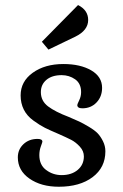

<svg xmlns="http://www.w3.org/2000/svg" viewBox="-20 -708 476 741"><path d="M270.5 -566.4Q320.3 -590.8 320.3 -630.9Q320.3 -668.9 281.2 -688.5L141.6 -546.9L167 -516.6ZM386.7 -124Q386.7 -144.5 377.4 -163.1Q368.2 -181.6 356.9 -193.4Q345.7 -205.1 322.8 -218.8Q299.8 -232.4 286.1 -238.8Q272.5 -245.1 245.1 -256.8Q193.4 -276.4 165.5 -297.4Q137.7 -318.4 137.7 -352.5Q137.7 -381.8 159.2 -399.9Q180.7 -418 217.8 -418Q247.1 -418 270 -401.9Q293 -385.7 293 -352.5Q293 -335.9 285.6 -320.8Q278.3 -305.7 278.3 -302.7Q278.3 -290 297.9 -290Q331.1 -290 352.5 -312.5Q374 -335 374 -369.1Q374 -412.1 332 -436.5Q290 -460.9 224.6 -460.9Q153.3 -460.9 106.4 -427.2Q59.6 -393.6 59.6 -339.8Q59.6 -309.6 71.8 -285.2Q84 -260.7 108.9 -242.7Q133.8 -224.6 153.3 -214.8Q172.9 -205.1 205.1 -191.4Q236.3 -177.7 254.4 -168.5Q272.5 -159.2 288.1 -142.1Q303.7 -125 303.7 -104.5Q303.7 -72.3 279.8 -52.2Q255.9 -32.2 217.8 -32.2Q184.6 -32.2 158.2 -51.8Q131.8 -71.3 131.8 -109.4Q131.8 -127 137.7 -143.1Q143.6 -159.2 143.6 -161.1Q143.6 -171.9 125 -171.9Q91.8 -171.9 70.3 -151.4Q48.8 -130.9 48.8 -100.6Q48.8 -49.8 93.8 -18.6Q138.7 12.7 207 12.7Q288.1 12.7 337.4 -24.4Q386.7 -61.5 386.7 -124Z"/></svg>

Font: Kurale
Style: Regular
Weight: 400
Version: 1.0; ttfautohint (v1.3)